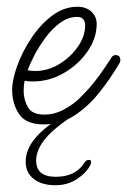

<svg xmlns="http://www.w3.org/2000/svg" viewBox="-20 -358 376 568"><path d="M109 10Q57 10 36.5 -20.5Q16 -51 16 -92Q16 -122 31 -163.5Q46 -205 72.5 -245Q99 -285 134 -311.5Q169 -338 209 -338Q235 -338 250.5 -323.5Q266 -309 266 -287Q266 -245 239 -206Q212 -167 169 -142Q126 -117 77 -117Q71 -117 65 -117.5Q59 -118 53 -119Q50 -106 50 -89Q50 -63 62.5 -41Q75 -19 111 -19Q141 -19 169 -34Q197 -49 216 -68Q235 -87 248 -102Q261 -117 275 -136.5Q289 -156 310 -188Q314 -195 322 -195Q336 -195 336 -180Q336 -175 334 -172Q307 -126 274 -84.5Q241 -43 200.5 -16.5Q160 10 109 10ZM84 -148Q122 -148 155.5 -168.5Q189 -189 210.5 -220Q232 -251 232 -283Q232 -294 226.5 -301Q221 -308 208 -308Q182 -308 158 -290.5Q134 -273 114.5 -246.5Q95 -220 81.5 -194Q68 -168 62 -150Q67 -149 72.5 -148.5Q78 -148 84 -148ZM248 129Q236 153 208 171.5Q180 190 144 190Q104 190 80 171.5Q56 153 56 120Q56 83 86.5 48Q117 13 175 -20L187 -10Q132 28 109.5 58Q87 88 87 117Q87 165 145 165Q202 165 228 126Q235 115 241 115Q249 115 249.5 119.5Q250 124 248 129Z"/></svg>

Font: Ms Madi
Style: Regular
Weight: 400
Designer: Robert E. Leuschke
Foundry: Robert E. Leuschke
Version: Version 1.010; ttfautohint (v1.8.3)